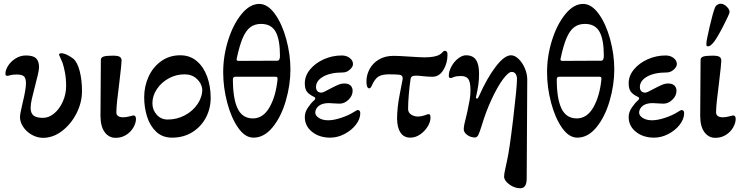

<svg xmlns="http://www.w3.org/2000/svg" viewBox="-20 -723 3976 1028"><path d="M87 -96Q87 -110 93.5 -137.5Q100 -165 101 -171Q119 -245 119 -276Q119 -304 108.5 -314Q98 -324 70 -324Q47 -324 35.5 -320.5Q24 -317 20 -317Q14 -317 11.5 -319.5Q9 -322 9 -329Q9 -348 23.5 -371Q38 -394 63.5 -410Q89 -426 119 -426Q157 -426 173 -411Q189 -396 189 -363Q189 -351 183 -324Q177 -297 169 -268Q157 -222 150.5 -193.5Q144 -165 144 -146Q144 -117 159.5 -104.5Q175 -92 210 -92Q242 -92 270.5 -116Q299 -140 316.5 -179.5Q334 -219 334 -262Q334 -305 327 -339Q320 -373 314.5 -387.5Q309 -402 296 -430V-431Q296 -434 300 -436Q304 -438 308 -438Q333 -438 372 -409Q394 -391 406.5 -343Q419 -295 419 -235Q419 -174 389.5 -116Q360 -58 312 -21.5Q264 15 211 15Q179 15 150 -1.5Q121 -18 104 -44Q87 -70 87 -96Z M518 -103 520 -402Q520 -415 534 -420Q548 -425 584 -425Q612 -425 621.5 -418.5Q631 -412 631 -398Q631 -382 619 -282Q603 -162 603 -122Q603 -95 640 -95Q654 -95 671.5 -99.5Q689 -104 694 -105Q708 -105 708 -86Q708 -65 694.5 -41Q681 -17 656 -1Q631 15 599 15Q563 15 540.5 -15.5Q518 -46 518 -103Z M752 -202Q752 -261 775.5 -312.5Q799 -364 843 -395.5Q887 -427 945 -427Q997 -427 1033.5 -396Q1070 -365 1089 -313Q1108 -261 1108 -199Q1108 -142 1082.5 -93.5Q1057 -45 1010 -15.5Q963 14 901 14Q850 14 816.5 -17.5Q783 -49 767.5 -98.5Q752 -148 752 -202ZM1063 -245Q1059 -278 1033 -301.5Q1007 -325 968 -325Q923 -325 883.5 -303.5Q844 -282 820 -246Q796 -210 796 -170Q796 -135 819 -109Q842 -83 878 -83Q927 -83 969.5 -105.5Q1012 -128 1037.5 -165.5Q1063 -203 1063 -245Z M1175 -336Q1175 -424 1202 -509Q1229 -594 1273.5 -648Q1318 -702 1368 -702Q1413 -702 1451.5 -649Q1490 -596 1512.5 -514Q1535 -432 1535 -351Q1535 -268 1510 -182.5Q1485 -97 1439.5 -41.5Q1394 14 1337 14Q1292 14 1255 -39Q1218 -92 1196.5 -173.5Q1175 -255 1175 -336ZM1465 -398Q1479 -398 1479 -424Q1479 -512 1455.5 -553.5Q1432 -595 1378 -595Q1344 -595 1320.5 -577.5Q1297 -560 1279.5 -519.5Q1262 -479 1247 -407V-404Q1247 -401 1249.5 -399Q1252 -397 1256 -397ZM1466 -298V-303Q1466 -312 1456 -312H1238Q1233 -312 1230 -308Q1227 -304 1227 -298Q1227 -194 1252.5 -141.5Q1278 -89 1334 -89Q1389 -89 1423 -148.5Q1457 -208 1466 -298Z M1612 -97Q1612 -122 1628.5 -146.5Q1645 -171 1661 -185Q1668 -191 1668 -196Q1668 -202 1660 -205Q1635 -217 1623.5 -232Q1612 -247 1612 -277Q1612 -317 1640 -351Q1668 -385 1713.5 -405.5Q1759 -426 1810 -426Q1835 -426 1852.5 -412.5Q1870 -399 1870 -380Q1870 -365 1853 -350Q1836 -335 1816 -335Q1750 -335 1711 -313Q1672 -291 1672 -257Q1672 -243 1679.5 -235Q1687 -227 1701 -227Q1710 -227 1742 -245Q1770 -260 1788.5 -268Q1807 -276 1823 -276Q1846 -276 1857 -265Q1868 -254 1868 -237Q1868 -210 1846 -189Q1824 -168 1799 -168L1776 -169Q1754 -171 1741 -171Q1725 -171 1713 -168Q1692 -163 1680 -149.5Q1668 -136 1668 -120Q1668 -104 1687.5 -91.5Q1707 -79 1737 -79Q1767 -79 1806 -92Q1845 -105 1869 -120Q1892 -134 1894 -134Q1909 -134 1909 -117Q1909 -86 1885.5 -55.5Q1862 -25 1824.5 -5.5Q1787 14 1748 14Q1690 14 1651 -17Q1612 -48 1612 -97Z M2106 -86Q2106 -147 2120.5 -219.5Q2135 -292 2136 -300V-304Q2136 -321 2117 -323Q2097 -325 2062 -325Q2025 -325 2005.5 -312.5Q1986 -300 1970 -263Q1964 -250 1957 -250Q1942 -250 1942 -288Q1942 -321 1958.5 -352.5Q1975 -384 2008 -404Q2041 -424 2088 -424Q2114 -424 2172 -420Q2230 -416 2253 -416Q2312 -416 2336 -432Q2343 -436 2349.5 -443.5Q2356 -451 2360 -451Q2368 -451 2372 -446.5Q2376 -442 2376 -430Q2376 -385 2354 -348.5Q2332 -312 2295 -312Q2282 -312 2269 -313Q2256 -314 2246 -315Q2222 -318 2207 -318Q2193 -318 2186 -313.5Q2179 -309 2178 -298Q2173 -265 2169 -219.5Q2165 -174 2165 -140Q2165 -120 2181.5 -109.5Q2198 -99 2217 -99Q2234 -99 2252 -105Q2262 -108 2266.5 -110Q2271 -112 2272 -112Q2280 -112 2282.5 -108Q2285 -104 2285 -92Q2285 -71 2270 -46Q2255 -21 2230 -3.5Q2205 14 2177 14Q2143 14 2125 -12Q2107 -38 2106 -86Z M2679 222Q2679 208 2686 178Q2693 148 2694 141Q2707 86 2727.5 -85.5Q2748 -257 2748 -300Q2748 -317 2740.5 -327.5Q2733 -338 2720 -338Q2702 -338 2672.5 -298Q2643 -258 2612 -191Q2581 -124 2559 -50Q2549 -18 2542 -2.5Q2535 13 2523 13Q2500 13 2481.5 -0.5Q2463 -14 2463 -31Q2463 -51 2477 -103L2483 -129Q2491 -167 2495 -190Q2499 -213 2499 -240Q2499 -282 2488 -299Q2477 -316 2448 -316Q2423 -316 2410 -310.5Q2397 -305 2395 -305Q2389 -305 2386 -307.5Q2383 -310 2383 -318Q2383 -341 2397 -367Q2411 -393 2433 -410Q2455 -427 2475 -427Q2512 -427 2528.5 -402.5Q2545 -378 2545 -329Q2545 -297 2541.5 -271.5Q2538 -246 2529 -205L2528 -202Q2528 -199 2530 -197Q2532 -195 2534 -195Q2539 -195 2544 -207Q2588 -306 2634.5 -366.5Q2681 -427 2716 -427Q2736 -427 2756.5 -407.5Q2777 -388 2790 -357.5Q2803 -327 2803 -297Q2803 -177 2801 63L2800 232Q2800 285 2766 285Q2735 285 2707 264.5Q2679 244 2679 222Z M2909 -336Q2909 -424 2936 -509Q2963 -594 3007.5 -648Q3052 -702 3102 -702Q3147 -702 3185.5 -649Q3224 -596 3246.5 -514Q3269 -432 3269 -351Q3269 -268 3244 -182.5Q3219 -97 3173.5 -41.5Q3128 14 3071 14Q3026 14 2989 -39Q2952 -92 2930.5 -173.5Q2909 -255 2909 -336ZM3199 -398Q3213 -398 3213 -424Q3213 -512 3189.5 -553.5Q3166 -595 3112 -595Q3078 -595 3054.5 -577.5Q3031 -560 3013.5 -519.5Q2996 -479 2981 -407V-404Q2981 -401 2983.5 -399Q2986 -397 2990 -397ZM3200 -298V-303Q3200 -312 3190 -312H2972Q2967 -312 2964 -308Q2961 -304 2961 -298Q2961 -194 2986.5 -141.5Q3012 -89 3068 -89Q3123 -89 3157 -148.5Q3191 -208 3200 -298Z M3346 -97Q3346 -122 3362.5 -146.5Q3379 -171 3395 -185Q3402 -191 3402 -196Q3402 -202 3394 -205Q3369 -217 3357.5 -232Q3346 -247 3346 -277Q3346 -317 3374 -351Q3402 -385 3447.5 -405.5Q3493 -426 3544 -426Q3569 -426 3586.5 -412.5Q3604 -399 3604 -380Q3604 -365 3587 -350Q3570 -335 3550 -335Q3484 -335 3445 -313Q3406 -291 3406 -257Q3406 -243 3413.5 -235Q3421 -227 3435 -227Q3444 -227 3476 -245Q3504 -260 3522.5 -268Q3541 -276 3557 -276Q3580 -276 3591 -265Q3602 -254 3602 -237Q3602 -210 3580 -189Q3558 -168 3533 -168L3510 -169Q3488 -171 3475 -171Q3459 -171 3447 -168Q3426 -163 3414 -149.5Q3402 -136 3402 -120Q3402 -104 3421.5 -91.5Q3441 -79 3471 -79Q3501 -79 3540 -92Q3579 -105 3603 -120Q3626 -134 3628 -134Q3643 -134 3643 -117Q3643 -86 3619.5 -55.5Q3596 -25 3558.5 -5.5Q3521 14 3482 14Q3424 14 3385 -17Q3346 -48 3346 -97Z M3729 -103 3731 -402Q3731 -415 3745 -420Q3759 -425 3795 -425Q3823 -425 3832.5 -418.5Q3842 -412 3842 -398Q3842 -382 3830 -282Q3814 -162 3814 -122Q3814 -95 3851 -95Q3865 -95 3882.5 -99.5Q3900 -104 3905 -105Q3919 -105 3919 -86Q3919 -65 3905.5 -41Q3892 -17 3867 -1Q3842 15 3810 15Q3774 15 3751.5 -15.5Q3729 -46 3729 -103ZM3762 -489Q3762 -505 3779.5 -580Q3797 -655 3808 -682Q3812 -692 3821.5 -698Q3831 -704 3840 -703Q3857 -702 3872.5 -686Q3888 -670 3886 -657Q3885 -647 3853.5 -585.5Q3822 -524 3803 -499Q3784 -475 3772 -475Q3765 -475 3763.5 -477.5Q3762 -480 3762 -489Z"/></svg>

Font: EB Garamond SemiBold
Style: Regular
Weight: 600
Designer: Georg Duffner and Octavio Pardo
Foundry: Georg Duffner
Version: Version 1.000